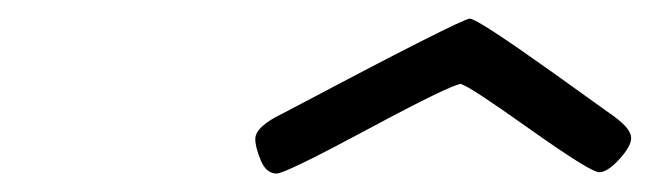

<svg xmlns="http://www.w3.org/2000/svg" viewBox="-20 -654 701 206"><path d="M253.9 -504.9Q253.9 -518.1 283.2 -532.2Q476.1 -634.3 484.1 -634Q492.2 -633.8 571.8 -577.1Q611.8 -548.3 639.2 -528.8Q657.2 -515.6 657.2 -505.9Q657.2 -497.1 644.5 -483.2Q631.8 -469.2 622.8 -469.2Q613.8 -469.2 548.3 -515.6Q482.9 -562 476.1 -563L475.1 -564Q465.3 -564 375.7 -515.9Q286.1 -467.8 276.9 -467.8Q265.6 -467.8 259.8 -481.9Q253.9 -496.1 253.9 -504.9Z"/></svg>

Font: CMU Concrete
Style: Italic
Weight: 500
Italic angle: -14.04°
Version: Version 0.7.0